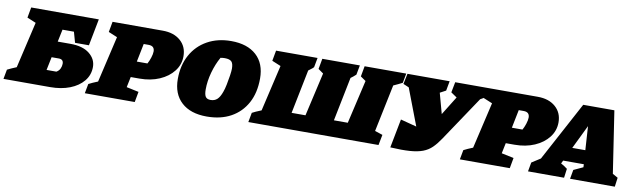

<svg xmlns="http://www.w3.org/2000/svg" viewBox="-68 -967 4590 1390"><g transform="rotate(10 2226.5 -271.5)"><path d="M-30 0 -17 -70Q-2 -77 13.5 -84.5Q29 -92 50 -100L129 -440L64 -467L78 -544H575L537 -347H435L413 -425H329L310 -334H404Q494 -334 543.5 -294.5Q593 -255 593 -197Q593 -138 556.5 -93.5Q520 -49 457 -24.5Q394 0 313 0ZM266 -118H338Q357 -129 365 -146.5Q373 -164 373 -182Q373 -215 339 -215H286Z M568 0 581 -70Q595 -77 611 -84.5Q627 -92 648 -100L727 -440L662 -467L676 -544H1045Q1127 -544 1176 -501Q1225 -458 1225 -387Q1225 -326 1187.5 -277.5Q1150 -229 1085.5 -201Q1021 -173 939 -173H875L859 -96L949 -77L935 0ZM962 -425H926L899 -291H977Q988 -310 997 -337.5Q1006 -365 1006 -384Q1006 -425 962 -425Z M1465 13Q1346 13 1279.5 -48Q1213 -109 1213 -219Q1213 -320 1255 -396Q1297 -472 1372.5 -514Q1448 -556 1547 -556Q1666 -556 1732.5 -495.5Q1799 -435 1799 -325Q1799 -220 1758 -144.5Q1717 -69 1642.5 -28Q1568 13 1465 13ZM1473 -110Q1502 -110 1521 -127.5Q1540 -145 1554 -185Q1562 -206 1569 -240.5Q1576 -275 1581 -308.5Q1586 -342 1586 -360Q1586 -397 1572 -411.5Q1558 -426 1522 -426Q1506 -426 1491 -423Q1461 -370 1443 -305Q1425 -240 1425 -179Q1425 -142 1435.5 -126Q1446 -110 1473 -110Z M2822 -474Q2806 -466 2789.5 -458Q2773 -450 2757 -443L2685 -96L2742 -77L2727 0H1770L1783 -70Q1797 -77 1810.5 -83.5Q1824 -90 1850 -100L1929 -440L1864 -467L1878 -544H2183L2170 -474Q2161 -464 2150.5 -457Q2140 -450 2132 -443L2067 -120H2169L2242 -440L2204 -467L2218 -544H2494L2481 -474Q2471 -464 2461.5 -457Q2452 -450 2443 -443L2378 -120H2480L2554 -440L2515 -467L2529 -544H2835Z M2814 2 2855 -210 2973 -179 2870 -449 2828 -467 2844 -544H3154L3141 -473Q3120 -461 3098 -450L3139 -300L3224 -437L3180 -467L3195 -544H3441L3427 -473Q3410 -463 3394 -454L3175 -127Q3147 -85 3119 -57.5Q3091 -30 3052.5 -15.5Q3014 -1 2957 3Q2900 7 2814 2Z M3325 0 3338 -70Q3352 -77 3368 -84.5Q3384 -92 3405 -100L3484 -440L3419 -467L3433 -544H3802Q3884 -544 3933 -501Q3982 -458 3982 -387Q3982 -326 3944.5 -277.5Q3907 -229 3842.5 -201Q3778 -173 3696 -173H3632L3616 -96L3706 -77L3692 0ZM3719 -425H3683L3656 -291H3734Q3745 -310 3754 -337.5Q3763 -365 3763 -384Q3763 -425 3719 -425Z M4434 -89Q4445 -83 4454 -78Q4463 -73 4473 -67L4464 0H4135L4147 -67L4216 -99L4215 -121H4063L4052 -98Q4066 -90 4074 -85.5Q4082 -81 4100 -67L4091 0H3826L3838 -67L3902 -108L4136 -544H4365ZM4112 -223H4208L4197 -398Z"/></g></svg>

Font: Piazzolla SC Black
Style: Italic
Weight: 900
Italic angle: -11.3°
Designer: Juan Pablo del Peral
Foundry: Huerta Tipografica
Version: Version 1.330